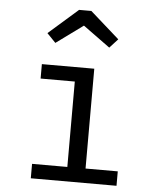

<svg xmlns="http://www.w3.org/2000/svg" viewBox="-56 -857 727 904"><g transform="rotate(5 307.5 -405.0)"><path d="M376.4 -540V-68.2H528.7V0H123.6V-68.2H290.3V-471.8H128.7V-540ZM183.1 -645.1 142.1 -687.7 281 -809.7H339L476.9 -687.7L437.9 -645.1L310.3 -737.9Z"/></g></svg>

Font: FiraCode Nerd Font
Style: Regular
Weight: 400
Designer: Carrois Corporate, Edenspiekermann AG, Nikita Prokopov
Foundry: Carrois Corporate, Edenspiekermann AG, Nikita Prokopov
Version: Version 6.002;Nerd Fonts 2.2.2